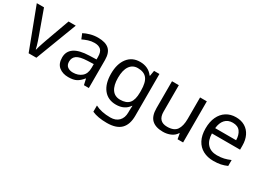

<svg xmlns="http://www.w3.org/2000/svg" viewBox="-32 -1237 2930 2168"><g transform="rotate(30 1433.0 -153.0)"><path d="M203 0 0 -536H94L208 -220Q216 -198 225 -171Q234 -144 241 -119.5Q248 -95 251 -78H255Q259 -95 266.5 -120Q274 -145 283.5 -172Q293 -199 300 -220L414 -536H508L304 0Z M796 -545Q894 -545 941 -502Q988 -459 988 -365V0H924L907 -76H903Q868 -32 829.5 -11Q791 10 723 10Q650 10 602 -28.5Q554 -67 554 -149Q554 -229 617 -272.5Q680 -316 811 -320L902 -323V-355Q902 -422 873 -448Q844 -474 791 -474Q749 -474 711 -461.5Q673 -449 640 -433L613 -499Q648 -518 696 -531.5Q744 -545 796 -545ZM822 -259Q722 -255 683.5 -227Q645 -199 645 -148Q645 -103 672.5 -82Q700 -61 743 -61Q811 -61 856 -98.5Q901 -136 901 -214V-262Z M1344 -546Q1397 -546 1439.5 -526Q1482 -506 1512 -465H1517L1529 -536H1599V9Q1599 124 1540.5 182Q1482 240 1359 240Q1241 240 1166 206V125Q1245 167 1364 167Q1433 167 1472.5 126.5Q1512 86 1512 16V-5Q1512 -17 1513 -39.5Q1514 -62 1515 -71H1511Q1457 10 1345 10Q1241 10 1182.5 -63Q1124 -136 1124 -267Q1124 -395 1182.5 -470.5Q1241 -546 1344 -546ZM1356 -472Q1289 -472 1252 -418.5Q1215 -365 1215 -266Q1215 -167 1251.5 -114.5Q1288 -62 1358 -62Q1439 -62 1476 -105.5Q1513 -149 1513 -246V-267Q1513 -377 1475 -424.5Q1437 -472 1356 -472Z M2217 -536V0H2145L2132 -71H2128Q2102 -29 2056 -9.5Q2010 10 1958 10Q1861 10 1812 -36.5Q1763 -83 1763 -185V-536H1852V-191Q1852 -63 1971 -63Q2060 -63 2094.5 -113Q2129 -163 2129 -257V-536Z M2594 -546Q2663 -546 2712.5 -516Q2762 -486 2788.5 -431.5Q2815 -377 2815 -304V-251H2448Q2450 -160 2494.5 -112.5Q2539 -65 2619 -65Q2670 -65 2709.5 -74.5Q2749 -84 2791 -102V-25Q2750 -7 2710 1.5Q2670 10 2615 10Q2539 10 2480.5 -21Q2422 -52 2389.5 -113.5Q2357 -175 2357 -264Q2357 -352 2386.5 -415Q2416 -478 2469.5 -512Q2523 -546 2594 -546ZM2593 -474Q2530 -474 2493.5 -433.5Q2457 -393 2450 -321H2723Q2722 -389 2691 -431.5Q2660 -474 2593 -474Z"/></g></svg>

Font: Noto Sans Tai Le
Style: Regular
Weight: 400
Designer: Monotype Design Team
Foundry: Monotype Imaging Inc.
Version: Version 2.002; ttfautohint (v1.8.4.7-5d5b)